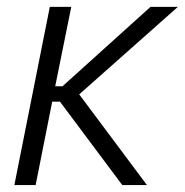

<svg xmlns="http://www.w3.org/2000/svg" viewBox="-20 -535 534 555"><path d="M124 -515.1H186L139.6 -285.6H160.6L415 -515.1H494.1L209 -262.2L404.8 0H333.5L153.3 -241.2H130.9L83 0H21.5Z"/></svg>

Font: Reddit Sans Chocolate Light
Style: Italic
Weight: 300
Italic angle: -11.25°
Designer: Stephen Hutchings
Version: Version 1.013